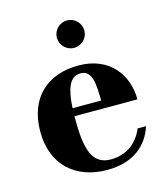

<svg xmlns="http://www.w3.org/2000/svg" viewBox="-104 -758 744 850"><g transform="rotate(-15 268.0 -333.0)"><path d="M218.5 -613C218.5 -578.5 247 -550 281.5 -550C316 -550 344.5 -578.5 344.5 -613C344.5 -647.5 316 -676 281.5 -676C247 -676 218.5 -647.5 218.5 -613ZM498.5 -133H460C435 -72.5 384.5 -31 310.5 -31C223.5 -31 204 -110 204 -242C204 -247.5 204 -252.5 204 -257.5H492.5C492.5 -366.5 424 -470 278 -470C137 -470 40 -386 40 -230C40 -74 143 10 283.5 10C404.5 10 472.5 -51 498.5 -133ZM278 -434C333 -434 335 -369 336 -294H205C209.5 -379 227.5 -434 278 -434Z"/></g></svg>

Font: Bodoni* 06
Style: Bold
Weight: 700
Version: Version 2.2